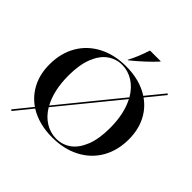

<svg xmlns="http://www.w3.org/2000/svg" viewBox="-261 -1114 1387 1387"><g transform="rotate(45 432.0 -420.5)"><path d="M186 -46 77 88 68 80 176 -53Q108 -100 70.5 -174.5Q33 -249 33 -345Q33 -459 83 -545.5Q133 -632 224.5 -679.5Q316 -727 435 -727Q575 -727 673 -663L785 -800L794 -792L683 -656Q750 -609 786 -535Q822 -461 822 -367Q822 -253 772 -166.5Q722 -80 630.5 -32.5Q539 15 420 15Q284 15 186 -46ZM242 -133 610 -585Q573 -648 520 -681Q467 -714 407 -714Q346 -714 296 -678.5Q246 -643 216.5 -569Q187 -495 187 -385Q187 -235 242 -133ZM447 1Q509 1 558.5 -34Q608 -69 638 -143Q668 -217 668 -328Q668 -474 616 -573L248 -122Q284 -62 336 -30.5Q388 1 447 1ZM476 -929H585V-925Q513 -847 414 -767H409Q447 -838 476 -929Z"/></g></svg>

Font: Nyght Serif Medium
Style: Regular
Weight: 500
Designer: Maksym Kobuzan
Version: Version 0.410